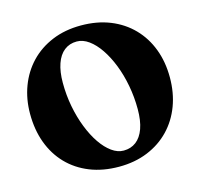

<svg xmlns="http://www.w3.org/2000/svg" viewBox="-106 -833 1008 966"><g transform="rotate(-15 398.0 -350.0)"><path d="M395.5 -718Q479.5 -718 546.8 -691Q614 -664 662 -614.8Q710 -565.5 735.5 -498.2Q761 -431 761 -350Q761 -270 735.8 -202.8Q710.5 -135.5 663 -86Q615.5 -36.5 548.5 -9Q481.5 18.5 399 18.5Q315 18.5 247.5 -8.5Q180 -35.5 132.2 -85Q84.5 -134.5 59.2 -202.8Q34 -271 34 -354.5Q34 -431 59 -497.2Q84 -563.5 131.2 -613Q178.5 -662.5 245.5 -690.2Q312.5 -718 395.5 -718ZM563.5 -237.5Q563.5 -300.5 552.2 -360.5Q541 -420.5 520.8 -472Q500.5 -523.5 474 -562.5Q447.5 -601.5 417 -623.5Q386.5 -645.5 354.5 -645.5Q316.5 -645.5 289.2 -624Q262 -602.5 247.8 -561.5Q233.5 -520.5 233.5 -462.5Q233.5 -398.5 245 -338.5Q256.5 -278.5 276.8 -226.8Q297 -175 323.5 -136.2Q350 -97.5 380.2 -75.8Q410.5 -54 442 -54Q479.5 -54 506.8 -74.8Q534 -95.5 548.8 -136.5Q563.5 -177.5 563.5 -237.5Z"/></g></svg>

Font: Fraunces 28pt Soft Wonky
Style: Bold
Weight: 700
Version: Version 1.000;[b76b70a41]